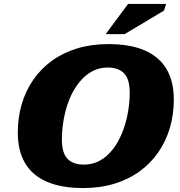

<svg xmlns="http://www.w3.org/2000/svg" viewBox="-20 -936 908 971"><path d="M293 -230Q293 -162.5 321.2 -133Q349.5 -103.5 404 -103.5Q442 -103.5 473.8 -118Q505.5 -132.5 531.2 -159Q557 -185.5 576.5 -220.2Q596 -255 609.2 -296Q622.5 -337 629.2 -380.8Q636 -424.5 636 -468Q636 -535.5 607.5 -565Q579 -594.5 524.5 -594.5Q487 -594.5 455.2 -579.8Q423.5 -565 397.8 -538.8Q372 -512.5 352.2 -477.8Q332.5 -443 319.5 -402Q306.5 -361 299.8 -317.2Q293 -273.5 293 -230ZM859 -432.5Q859 -356.5 839 -289Q819 -221.5 780.5 -165.8Q742 -110 686.2 -69.5Q630.5 -29 558.8 -7Q487 15 401 15Q289 15 215.5 -17.5Q142 -50 106 -112.5Q70 -175 70 -265Q70 -341.5 89.8 -409Q109.5 -476.5 148 -532.2Q186.5 -588 242.2 -628.5Q298 -669 369.8 -691Q441.5 -713 528 -713Q640.5 -713 713.8 -680.2Q787 -647.5 823 -585.2Q859 -523 859 -432.5ZM514.5 -763.5 627.5 -916H820L809.5 -882.5L610.5 -763.5Z"/></svg>

Font: Newsreader 9pt ExtraBold
Style: Italic
Weight: 800
Italic angle: -17°
Designer: Hugues Gentile
Foundry: Production Type
Version: Version 1.003